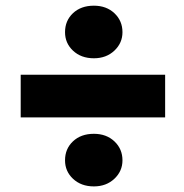

<svg xmlns="http://www.w3.org/2000/svg" viewBox="-20 -690 651 679"><path d="M53.2 -274.9V-425.8H564V-274.9ZM210 -123Q210 -163.6 237.8 -189.9Q266.1 -216.8 312 -216.8Q356.4 -216.8 384.8 -189.9Q413.1 -163.1 413.1 -123Q413.1 -85 384.8 -58.1Q356 -30.8 312 -30.8Q266.6 -30.8 237.8 -58.1Q210 -84.5 210 -123ZM210 -576.2Q210 -616.7 237.8 -643.1Q266.1 -669.9 312 -669.9Q356.4 -669.9 384.8 -643.1Q413.1 -616.2 413.1 -576.2Q413.1 -538.1 384.8 -511.2Q356 -483.9 312 -483.9Q266.6 -483.9 237.8 -511.2Q210 -537.6 210 -576.2Z"/></svg>

Font: PoppinsZ
Style: Bold
Weight: 700
Designer: Ninad Kale (Devanagari), Jonny Pinhorn (Latin)
Foundry: Indian Type Foundry
Version: Version 3.002;FEAKit 1.0